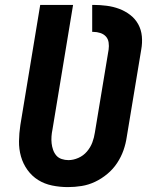

<svg xmlns="http://www.w3.org/2000/svg" viewBox="-20 -755 640 783"><path d="M257 8Q224 8 192.5 1.5Q161 -5 135.5 -21Q110 -37 92 -62Q74 -87 65.5 -117Q57 -147 57.5 -179.5Q58 -212 63 -245L144 -735H278L194 -227Q191 -213 190 -198.5Q189 -184 190.5 -170.5Q192 -157 196.5 -144Q201 -131 209.5 -121Q218 -111 231.5 -106.5Q245 -102 259 -102Q279 -102 299.5 -111Q320 -120 334.5 -137Q349 -154 356.5 -174Q364 -194 367 -215L423 -553Q425 -567 423 -581.5Q421 -596 412 -606Q403 -616 389 -620.5Q375 -625 361 -625H356V-735H361Q388 -735 415 -731.5Q442 -728 466 -719Q490 -710 510.5 -694.5Q531 -679 543.5 -656.5Q556 -634 558.5 -607Q561 -580 556 -553L497 -197Q493 -169 483.5 -142Q474 -115 457.5 -90Q441 -65 417.5 -45.5Q394 -26 367.5 -13.5Q341 -1 313 3.5Q285 8 257 8Z"/></svg>

Font: Iosevka SS04 XBd Ex
Style: Italic
Weight: 800
Width: 7
Italic angle: -9°
Monospace: yes
Designer: Belleve Invis
Foundry: Belleve Invis
Version: Version 19.0.0; ttfautohint (v1.8.4)